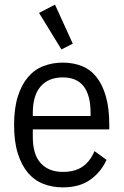

<svg xmlns="http://www.w3.org/2000/svg" viewBox="-20 -799 535 831"><path d="M252 12Q207 12 168 -3Q129 -18 101 -51Q73 -84 57 -135Q41 -186 41 -258Q41 -330 57 -381Q73 -432 101 -465Q129 -498 168 -513Q207 -528 252 -528Q297 -528 334.5 -513Q372 -498 398 -465Q424 -432 438.5 -381Q453 -330 453 -258V-239H122V-206Q122 -130 156.5 -92.5Q191 -55 252 -55Q304 -55 337 -77.5Q370 -100 389 -145L441 -107Q417 -54 370.5 -21Q324 12 252 12ZM252 -464Q190 -464 156 -425Q122 -386 122 -310V-297H372V-310Q372 -464 252 -464ZM149 -743 218 -779 295 -610 246 -585Z"/></svg>

Font: IBM Plex Sans Cond
Style: Regular
Weight: 400
Width: 3
Designer: Mike Abbink, Paul van der Laan, Pieter van Rosmalen
Foundry: Bold Monday
Version: Version 1.3